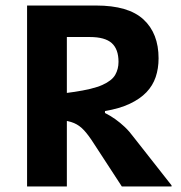

<svg xmlns="http://www.w3.org/2000/svg" viewBox="-20 -675 654 695"><path d="M117 -655H328Q445 -655 499.5 -604.5Q554 -554 554 -464Q554 -427 543.5 -396Q533 -365 510 -341Q487 -317 450 -299.5Q413 -282 360 -273V-243H117V-324L246 -342Q316 -352 350.5 -367.5Q385 -383 397 -404Q409 -425 409 -451Q409 -497 384.5 -519Q360 -541 305 -541H117ZM78 -655H222V0H78ZM601 -4V0H421L320 -155Q301 -185 284.5 -203Q268 -221 248 -229.5Q228 -238 197 -240.5Q166 -243 117 -243V-266H360Q380 -256 397.5 -243.5Q415 -231 431.5 -215.5Q448 -200 465 -177Z"/></svg>

Font: Intel One Mono Light
Style: Regular
Weight: 300
Monospace: yes
Designer: Fred Shallcrass
Foundry: Frere-Jones Type LLC
Version: Version 1.004